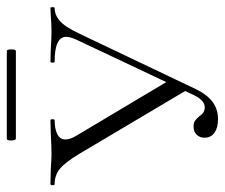

<svg xmlns="http://www.w3.org/2000/svg" viewBox="-72 -566 645 550"><g transform="rotate(-90 250.0 -290.5)"><path d="M-2 -456Q-5 -456 -5 -462Q-5 -468 -2 -468L41 -467Q71 -465 83 -465Q108 -465 142 -467L181 -468Q184 -468 184 -462Q184 -456 181 -456Q157 -456 141.5 -448.5Q126 -441 126 -425Q126 -412 136 -395L297 -125L269 -75L85 -385Q61 -425 42.5 -440.5Q24 -456 -2 -456ZM420 -423Q420 -456 349 -456Q346 -456 346 -462Q346 -468 349 -468L386 -467Q414 -465 437 -465Q458 -465 480 -467L503 -468Q505 -468 505 -462Q505 -456 503 -456Q483 -456 466 -441.5Q449 -427 430 -387L269 -49Q254 -19 233.5 -3.5Q213 12 184 12Q160 12 145.5 2Q131 -8 131 -27Q131 -40 139.5 -49Q148 -58 163 -58Q174 -58 179.5 -54Q185 -50 193 -41Q202 -26 218 -26Q238 -26 253 -57L412 -394Q420 -412 420 -423ZM123 -580Q123 -593 128 -593H379Q384 -593 384 -580Q384 -567 379 -567H128Q126 -567 124.5 -571Q123 -575 123 -580Z"/></g></svg>

Font: Cormorant Unicase Light
Style: Regular
Weight: 300
Designer: Christian Thalmann (Catharsis Fonts)
Foundry: Catharsis Fonts
Version: Version 4.000